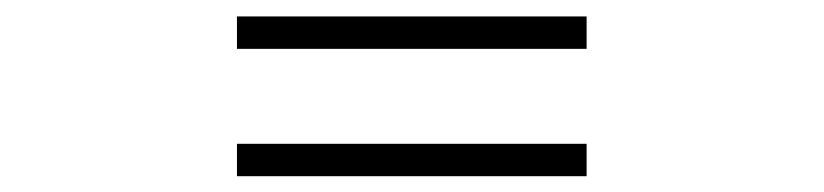

<svg xmlns="http://www.w3.org/2000/svg" viewBox="-20 -490 1017 237"><path d="M704.1 -469.7V-429.7H272.5V-469.7ZM272.5 -272.5V-312.5H704.1V-272.5Z"/></svg>

Font: Min Sans Bold
Style: Regular
Weight: 700
Designer: Jinseong-Kim, NotoSansCJK, Nunito
Foundry: Jinseong-Kim
Version: Version 1.400;Glyphs 3.1.2 (3151)